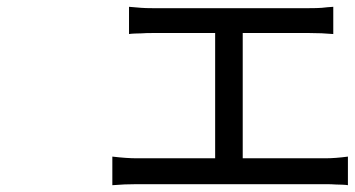

<svg xmlns="http://www.w3.org/2000/svg" viewBox="-20 -537 1042 564"><path d="M693 -72H935Q965 -72 1002 -77V7Q997 6 985 5.5Q973 5 967 5Q955 4 935 4H382Q346 4 310 7V-77Q352 -72 382 -72H612V-440H428Q408 -440 395 -439Q389 -439 376.5 -438.5Q364 -438 359 -437V-517Q372 -516 395 -514Q407 -513 428 -513H888Q912 -513 925 -514Q942 -516 959 -517V-437Q926 -440 888 -440H693Z"/></svg>

Font: Source Han Sans Regular
Style: Regular
Weight: 400
Designer: Ryoko NISHIZUKA  (kana & ideographs); Paul D. Hunt (Latin, Greek & Cyrillic); Wenlong ZHANG  (bopomofo); Sandoll Communi
Foundry: Adobe Systems Incorporated
Version: Version 1.00 January 18, 2024, initial release